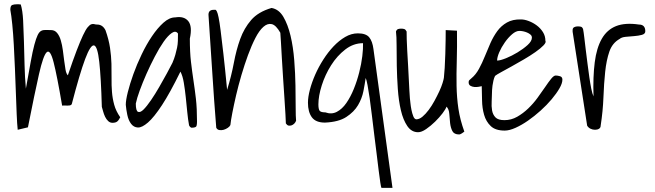

<svg xmlns="http://www.w3.org/2000/svg" viewBox="-20 -622 3123 916"><path d="M64.5 -2.9Q61.5 -30.3 59.6 -77.1Q57.6 -124 55.7 -179.2Q53.7 -234.4 51.3 -293.9Q48.8 -353.5 45.9 -407.2Q43 -460.9 38.6 -504.9Q34.2 -548.8 29.3 -575.2Q29.3 -594.7 38.1 -598.1Q46.9 -601.6 60.5 -601.6Q62.5 -601.6 69.3 -601.6Q76.2 -601.6 79.1 -600.6Q87.9 -571.3 90.3 -524.9Q92.8 -478.5 94.2 -423.8Q95.7 -369.1 97.2 -310.5Q98.6 -252 103.5 -199.2Q117.2 -276.4 126.5 -327.1Q135.7 -377.9 144 -408.7Q152.3 -439.5 159.7 -454.6Q167 -469.7 176.3 -474.6Q185.5 -479.5 196.8 -479Q208 -478.5 223.6 -478.5Q241.2 -478.5 252.4 -464.8Q263.7 -451.2 270 -429.7Q276.4 -408.2 279.8 -382.8Q283.2 -357.4 286.1 -333.5Q289.1 -309.6 292.5 -290Q295.9 -270.5 303.7 -262.7Q328.1 -335 345.7 -380.9Q363.3 -426.8 376 -453.6Q388.7 -480.5 398.4 -492.2Q408.2 -503.9 416 -506.3Q423.8 -508.8 430.2 -506.8Q436.5 -504.9 443.4 -504.9Q469.7 -504.9 483.4 -477.5Q499 -433.6 504.9 -394Q510.7 -354.5 511.7 -317.9Q512.7 -281.2 512.2 -248Q511.7 -214.8 514.2 -183.6Q516.6 -152.3 524.9 -122.1Q533.2 -91.8 553.7 -62.5Q545.9 -46.9 538.1 -41.5Q530.3 -36.1 516.6 -36.1Q504.9 -36.1 496.1 -44.4Q487.3 -52.7 481.4 -64.9Q475.6 -77.1 472.2 -89.8Q468.8 -102.5 465.8 -112.3Q461.9 -252 453.6 -326.7Q445.3 -401.4 428.7 -405.3Q412.1 -409.2 386.2 -340.3Q360.4 -271.5 322.3 -125Q319.3 -120.1 313.5 -119.1Q307.6 -118.2 301.3 -118.2Q294.9 -118.2 288.6 -118.7Q282.2 -119.1 276.4 -118.2Q252 -261.7 235.8 -324.7Q219.7 -387.7 203.1 -373Q186.5 -358.4 166 -268.1Q145.5 -177.7 113.3 -14.6Z M881.8 -25.4Q877 -50.8 873.5 -86.4Q870.1 -122.1 866.2 -158.7Q862.3 -195.3 856.9 -227.5Q851.6 -259.8 840.8 -280.3Q791 -178.7 752.9 -120.6Q714.8 -62.5 686 -37.6Q657.2 -12.7 637.7 -13.7Q618.2 -14.6 605.5 -31.2Q592.8 -47.9 587.4 -73.7Q582 -99.6 580.1 -122.1Q580.1 -143.6 589.8 -182.6Q599.6 -221.7 616.2 -268.1Q632.8 -314.5 655.8 -362.3Q678.7 -410.2 705.1 -449.2Q731.4 -488.3 759.8 -513.7Q788.1 -539.1 816.4 -539.1Q858.4 -545.9 878.4 -521Q898.4 -496.1 885.7 -437.5Q885.7 -373 891.1 -327.1Q896.5 -281.2 902.8 -239.3Q909.2 -197.3 914.6 -151.4Q919.9 -105.5 919.9 -41Q919.9 -29.3 917.5 -21Q915 -12.7 893.6 -12.7Q890.6 -12.7 886.2 -17.6Q881.8 -22.5 881.8 -25.4ZM829.1 -461.9Q818.4 -477.5 799.8 -464.8Q781.2 -452.1 760.7 -422.9Q740.2 -393.6 718.8 -352.5Q697.3 -311.5 678.7 -269.5Q660.2 -227.5 646.5 -189.9Q632.8 -152.3 627.9 -127.9Q627.9 -92.8 638.7 -88.4Q649.4 -84 665 -99.6Q680.7 -115.2 700.7 -144.5Q720.7 -173.8 739.7 -207Q758.8 -240.2 775.9 -271.5Q793 -302.7 802.7 -322.3Q811.5 -342.8 816.4 -360.4Q821.3 -377.9 824.7 -394Q828.1 -410.2 828.6 -426.8Q829.1 -443.4 829.1 -461.9Z M1011.7 -12.7Q1001 -144.5 992.7 -276.9Q984.4 -409.2 974.6 -551.8Q974.6 -575.2 1000 -575.2H1007.8Q1010.7 -575.2 1014.6 -567.4Q1018.6 -559.6 1022.9 -538.6Q1027.3 -517.6 1032.7 -475.1Q1038.1 -432.6 1045.9 -364.3Q1053.7 -295.9 1063.5 -193.4Q1084 -259.8 1095.7 -322.3Q1107.4 -384.8 1126 -436Q1144.5 -487.3 1178.2 -526.4Q1211.9 -565.4 1275.4 -584Q1310.5 -578.1 1332 -541.5Q1353.5 -504.9 1366.2 -451.2Q1378.9 -397.5 1383.8 -334.5Q1388.7 -271.5 1389.6 -213.9Q1390.6 -156.2 1390.6 -110.8Q1390.6 -65.4 1392.6 -45.9Q1389.6 -38.1 1383.8 -32.2Q1377.9 -26.4 1370.6 -23.9Q1363.3 -21.5 1356.4 -22.9Q1349.6 -24.4 1343.8 -33.2Q1343.8 -43.9 1341.8 -77.1Q1339.8 -110.4 1336.9 -154.8Q1334 -199.2 1330.6 -249.5Q1327.1 -299.8 1324.7 -344.2Q1322.3 -388.7 1320.3 -421.9Q1318.4 -455.1 1317.4 -465.8Q1296.9 -502 1276.9 -506.8Q1256.8 -511.7 1236.8 -494.1Q1216.8 -476.6 1198.2 -440.4Q1179.7 -404.3 1163.1 -358.9Q1146.5 -313.5 1131.8 -263.7Q1117.2 -213.9 1106.4 -167.5Q1095.7 -121.1 1088.4 -83.5Q1081.1 -45.9 1079.1 -25.4Q1076.2 -18.6 1066.9 -12.2Q1057.6 -5.9 1047.4 -2.9Q1037.1 0 1026.9 -1.5Q1016.6 -2.9 1011.7 -12.7Z M1724.6 -250Q1720.7 -222.7 1713.9 -187.5Q1707 -152.3 1688 -120.1Q1668.9 -87.9 1632.3 -64Q1595.7 -40 1530.3 -37.1Q1486.3 -37.1 1467.8 -62.5Q1449.2 -87.9 1449.2 -131.8Q1449.2 -159.2 1458.5 -194.3Q1467.8 -229.5 1483.9 -266.1Q1500 -302.7 1522.5 -337.9Q1544.9 -373 1571.3 -400.9Q1597.7 -428.7 1627 -445.8Q1656.2 -462.9 1687.5 -462.9Q1725.6 -462.9 1741.2 -444.3Q1756.8 -425.8 1761.7 -387.7L1852.5 274.4H1799.8Q1797.9 271.5 1794.4 249Q1791 226.6 1786.6 191.4Q1782.2 156.2 1776.9 112.3Q1771.5 68.4 1765.6 22Q1759.8 -24.4 1754.4 -70.3Q1749 -116.2 1743.7 -153.3Q1738.3 -190.4 1733.4 -216.3Q1728.5 -242.2 1724.6 -250ZM1499 -124Q1499 -102.5 1504.4 -94.2Q1509.8 -85.9 1532.2 -85.9Q1561.5 -75.2 1586.9 -88.4Q1612.3 -101.6 1632.3 -130.4Q1652.3 -159.2 1668 -197.8Q1683.6 -236.3 1693.8 -276.9Q1704.1 -317.4 1708.5 -354Q1712.9 -390.6 1711.9 -416Q1666 -416 1627 -385.7Q1587.9 -355.5 1559.6 -310.5Q1531.2 -265.6 1515.1 -214.8Q1499 -164.1 1499 -124Z M2110.4 -113.3Q2106.4 -101.6 2091.3 -81.5Q2076.2 -61.5 2055.7 -41.5Q2035.2 -21.5 2013.2 -6.3Q1991.2 8.8 1974.6 8.8Q1943.4 8.8 1923.3 -20.5Q1903.3 -49.8 1892.6 -95.7Q1881.8 -141.6 1877.9 -197.8Q1874 -253.9 1873 -307.6Q1872.1 -361.3 1872.1 -405.3Q1872.1 -449.2 1869.1 -471.7Q1873 -481.4 1879.4 -483.4Q1885.7 -485.4 1894.5 -485.4Q1902.3 -485.4 1908.7 -483.4Q1915 -481.4 1919.9 -471.7Q1919.9 -460.9 1920.4 -435.5Q1920.9 -410.2 1922.9 -378.4Q1924.8 -346.7 1926.8 -312Q1928.7 -277.3 1930.2 -246.1Q1931.6 -214.8 1933.1 -189.9Q1934.6 -165 1935.5 -153.3Q1936.5 -146.5 1938 -130.9Q1939.5 -115.2 1942.9 -98.1Q1946.3 -81.1 1951.7 -67.4Q1957 -53.7 1965.8 -52.7Q1980.5 -52.7 1995.6 -65.4Q2010.7 -78.1 2025.4 -97.7Q2040 -117.2 2052.7 -140.6Q2065.4 -164.1 2075.7 -186Q2085.9 -208 2091.3 -225.6Q2096.7 -243.2 2097.7 -251Q2099.6 -267.6 2101.6 -298.3Q2103.5 -329.1 2104.5 -364.3Q2105.5 -399.4 2106 -430.7Q2106.4 -461.9 2106.4 -478.5L2160.2 -475.6Q2161.1 -396.5 2159.2 -332.5Q2157.2 -268.6 2158.2 -212.4Q2159.2 -156.2 2167 -103.5Q2174.8 -50.8 2195.3 5.9Q2192.4 8.8 2183.6 14.2Q2174.8 19.5 2170.9 19.5Q2146.5 19.5 2138.2 3.4Q2129.9 -12.7 2127.4 -34.7Q2125 -56.6 2123.5 -78.6Q2122.1 -100.6 2110.4 -113.3Z M2278.3 -210.9Q2273.4 -210 2263.7 -208Q2253.9 -206.1 2243.2 -207Q2232.4 -208 2224.1 -212.9Q2215.8 -217.8 2215.8 -229.5Q2215.8 -236.3 2218.8 -239.3Q2221.7 -242.2 2228.5 -248Q2250 -265.6 2265.1 -293.5Q2280.3 -321.3 2293 -353Q2305.7 -384.8 2319.8 -416.5Q2334 -448.2 2352.5 -473.6Q2371.1 -499 2398.4 -514.6Q2425.8 -530.3 2465.8 -529.3Q2482.4 -529.3 2502.9 -521.5Q2523.4 -513.7 2541 -500.5Q2558.6 -487.3 2570.3 -468.8Q2582 -450.2 2582 -427.7Q2586.9 -419.9 2572.8 -405.3Q2558.6 -390.6 2534.2 -373.5Q2509.8 -356.4 2479 -338.4Q2448.2 -320.3 2419.9 -304.7Q2391.6 -289.1 2370.1 -277.3Q2348.6 -265.6 2341.8 -259.8Q2336.9 -250 2334 -237.3Q2331.1 -224.6 2329.6 -213.4Q2328.1 -202.1 2327.6 -192.9Q2327.1 -183.6 2327.1 -178.7Q2327.1 -160.2 2325.7 -137.7Q2324.2 -115.2 2327.6 -95.2Q2331.1 -75.2 2343.8 -62Q2356.4 -48.8 2386.7 -48.8Q2418.9 -48.8 2447.3 -64.9Q2475.6 -81.1 2500 -104.5Q2524.4 -127.9 2544.4 -155.3Q2564.5 -182.6 2580.6 -206.5Q2596.7 -230.5 2609.4 -246.1Q2622.1 -261.7 2630.9 -261.7Q2640.6 -261.7 2651.9 -258.3Q2663.1 -254.9 2663.1 -242.2Q2663.1 -224.6 2648.9 -200.2Q2634.8 -175.8 2611.8 -148.4Q2588.9 -121.1 2559.1 -94.2Q2529.3 -67.4 2499 -46.4Q2468.8 -25.4 2439.5 -12.2Q2410.2 1 2387.7 1Q2343.8 1 2321.3 -20.5Q2298.8 -42 2289.6 -74.2Q2280.3 -106.4 2279.8 -143.1Q2279.3 -179.7 2278.3 -210.9ZM2458 -474.6Q2441.4 -474.6 2422.9 -458.5Q2404.3 -442.4 2388.2 -419.4Q2372.1 -396.5 2361.8 -372.6Q2351.6 -348.6 2351.6 -333Q2366.2 -333 2394 -344.2Q2421.9 -355.5 2449.2 -372.1Q2476.6 -388.7 2497.1 -407.2Q2517.6 -425.8 2517.6 -442.4Q2517.6 -451.2 2510.7 -457Q2503.9 -462.9 2494.6 -466.8Q2485.4 -470.7 2475.6 -472.7Q2465.8 -474.6 2458 -474.6Z M2711.9 -470.7V-478.5Q2711.9 -488.3 2719.2 -492.2Q2726.6 -496.1 2736.3 -496.1Q2744.1 -496.1 2751 -494.6Q2757.8 -493.2 2761.7 -483.4Q2764.6 -468.8 2767.6 -442.9Q2770.5 -417 2774.4 -385.7Q2778.3 -354.5 2782.7 -319.8Q2787.1 -285.2 2791.5 -254.4Q2795.9 -223.6 2800.8 -199.2Q2805.7 -174.8 2811.5 -162.1Q2808.6 -255.9 2817.4 -324.7Q2826.2 -393.6 2851.1 -437Q2876 -480.5 2919.4 -497.6Q2962.9 -514.6 3028.3 -504.9Q3058.6 -504.9 3058.6 -472.7Q3058.6 -460 3042 -455.6Q3025.4 -451.2 3004.9 -449.7Q2984.4 -448.2 2964.8 -446.3Q2945.3 -444.3 2936.5 -436.5Q2901.4 -417 2887.2 -376Q2873 -335 2867.2 -279.3Q2861.3 -223.6 2858.9 -157.7Q2856.4 -91.8 2845.7 -22.5Q2845.7 -12.7 2837.9 -7.8Q2830.1 -2.9 2818.8 -2.9Q2807.6 -2.9 2797.4 -7.8Q2787.1 -12.7 2781.2 -22.5Z"/></svg>

Font: Shadows Into Light
Style: Regular
Weight: 400
Designer: Kimberly Geswein
Foundry: Kimberly Geswein
Version: Version 001.000